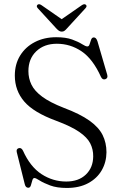

<svg xmlns="http://www.w3.org/2000/svg" viewBox="-20 -892 586 926"><path d="M302 14.5Q254.5 14.5 222.2 2.5Q190 -9.5 171.2 -21.5Q152.5 -33.5 146 -33.5Q139 -33.5 135.8 -21.8Q132.5 -10 129 1.8Q125.5 13.5 116.5 13.5Q103.5 13.5 99.5 -3.5L61 -157.5Q57 -173.5 70.5 -177.5Q83 -181 91 -165Q125.5 -88 180.2 -52.2Q235 -16.5 299.5 -16.5Q359 -16.5 394 -50Q429 -83.5 429.5 -137.5Q430 -171 415.5 -200Q401 -229 362.2 -255.8Q323.5 -282.5 251 -309.5Q142 -349.5 96.8 -402.5Q51.5 -455.5 51.5 -527.5Q51.5 -582.5 77.2 -624.2Q103 -666 148.2 -689.2Q193.5 -712.5 251 -712.5Q297.5 -712.5 327.8 -701.5Q358 -690.5 375.5 -679.2Q393 -668 401.5 -668Q409 -668 412.2 -679Q415.5 -690 419.5 -700.8Q423.5 -711.5 432.5 -711.5Q444 -711.5 450 -693L497 -532Q502 -515 488 -510Q474.5 -505.5 467 -521Q428 -607.5 373.8 -644.2Q319.5 -681 254 -681Q193 -681 155 -644.8Q117 -608.5 117 -549Q117 -514 131.8 -483.5Q146.5 -453 183.8 -425.5Q221 -398 287.5 -372Q366 -342.5 411 -310.5Q456 -278.5 474.8 -241Q493.5 -203.5 493.5 -157.5Q493 -109.5 470.5 -70.5Q448 -31.5 405.2 -8.5Q362.5 14.5 302 14.5ZM303.5 -755.5Q297 -748 291.5 -743.8Q286 -739.5 278 -739.5Q270 -739.5 264 -743.8Q258 -748 251 -755.5L162.5 -852Q153 -862.5 161.5 -869.5Q169 -875 181 -866.5L277.5 -799.5L374 -866.5Q386.5 -875 393.5 -869.5Q402 -863 392 -852Z"/></svg>

Font: Fraunces 72pt S050 Light
Style: Regular
Weight: 300
Version: Version 1.000; ttfautohint (v1.8.3)